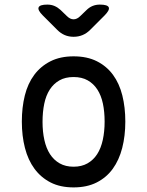

<svg xmlns="http://www.w3.org/2000/svg" viewBox="-20 -805 640 835"><path d="M300 10Q242 10 200 -11.5Q158 -33 130 -71Q102 -109 88.5 -161.5Q75 -214 75 -276Q75 -338 88 -390Q101 -442 129 -479.5Q157 -517 199.5 -538.5Q242 -560 300 -560Q359 -560 401.5 -538.5Q444 -517 471.5 -479.5Q499 -442 512 -390Q525 -338 525 -276Q525 -214 511.5 -161.5Q498 -109 470.5 -71Q443 -33 400.5 -11.5Q358 10 300 10ZM300 -80Q335 -80 360.5 -94.5Q386 -109 402.5 -134.5Q419 -160 427 -196.5Q435 -233 435 -276Q435 -319 427.5 -354.5Q420 -390 403.5 -415.5Q387 -441 361.5 -455.5Q336 -470 300 -470Q264 -470 238.5 -455.5Q213 -441 196.5 -415.5Q180 -390 172.5 -354Q165 -318 165 -275Q165 -232 173 -196Q181 -160 197.5 -134.5Q214 -109 239.5 -94.5Q265 -80 300 -80ZM186 -785Q203 -785 217 -779Q231 -773 243 -762L271 -735Q285 -721 300 -721Q315 -721 329 -735L356 -761Q368 -773 382.5 -779Q397 -785 414 -785Q448 -785 453 -773Q458 -761 434 -737L372 -675Q357 -660 339 -652.5Q321 -645 300 -645Q279 -645 261.5 -652.5Q244 -660 229 -675L166 -738Q143 -761 148 -773Q153 -785 186 -785Z"/></svg>

Font: Maple Mono NF
Style: Regular
Weight: 400
Monospace: yes
Designer: subframe7536
Version: Version 7.000